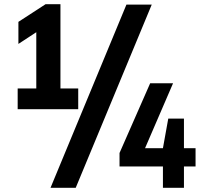

<svg xmlns="http://www.w3.org/2000/svg" viewBox="-20 -830 967 918"><path d="M64.5 -308V-407H153.5V-676L68 -620V-725.5L198 -810H269V-407H354V-308ZM221.5 68 584.5 -808H705.5L342 68ZM551.5 -34V-98.5L698 -432H807.5L673.5 -121.5H759L784.5 -263H859.5V-121.5H915V-34H859.5V68H759V-34Z"/></svg>

Font: Encode Sans Condensed Condensed
Style: Bold
Weight: 700
Width: 3
Designer: Multiple Designers
Foundry: Impallari Type
Version: Version 3.000; ttfautohint (v1.8.3) -l 8 -r 50 -G 200 -x 14 